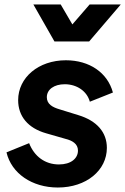

<svg xmlns="http://www.w3.org/2000/svg" viewBox="-20 -825 559 857"><path d="M238 12C366 12 457 -65 457 -165C457 -235 412 -286 330 -311L246 -337C215 -346 189 -360 189 -391C189 -426 222 -449 269 -449C322 -449 368 -419 381 -371L484 -412C460 -501 379 -556 274 -556C152 -556 61 -479 61 -378C61 -306 105 -253 186 -230L273 -205C301 -198 328 -184 328 -153C328 -118 297 -91 243 -91C181 -91 133 -127 110 -186L9 -145C31 -51 123 12 238 12ZM129 -805 223 -640H378L519 -805H380L303 -716L251 -805Z"/></svg>

Font: Mluvka Bold
Style: Italic
Weight: 700
Italic angle: -8°
Designer: Modified by Jiří Krblich, Original typeface by Gumpita Rahayu
Foundry: Gumpita Rahayu & Jiří Krblich
Version: Version 2.000;Glyphs 3.1.1 (3134)